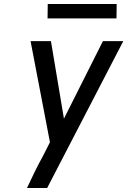

<svg xmlns="http://www.w3.org/2000/svg" viewBox="-20 -941 640 961"><path d="M115 0Q134 -41 154 -81.5Q174 -122 196 -162L230 -229L133 -735H235L300 -347L495 -735H597Q502 -551 406.5 -367.5Q311 -184 216 0ZM563 -849H218L219 -921H564Z"/></svg>

Font: Iosevka Custom Medium Oblique
Style: Regular
Weight: 500
Italic angle: -9°
Designer: Belleve Invis
Foundry: Belleve Invis
Version: Version 27.0.1